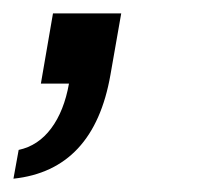

<svg xmlns="http://www.w3.org/2000/svg" viewBox="-24 -125 309 287"><path d="M-3.9 142.1 3.9 99.1Q33.2 92.8 52.5 66.9Q71.8 41 79.1 0H37.1L55.2 -105H157.2L141.1 -13.2Q116.2 129.4 -3.9 142.1Z"/></svg>

Font: Archivo Expanded Light
Style: Italic
Weight: 300
Width: 7
Italic angle: -10°
Designer: Hector Gatti
Foundry: Omnibus-Type
Version: Version 2.001